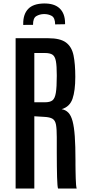

<svg xmlns="http://www.w3.org/2000/svg" viewBox="-20 -1078 504 1098"><path d="M69.3 0V-859.4H256.8Q324.7 -859.4 357.7 -834.7Q390.6 -810.1 400.6 -761Q410.6 -711.9 410.6 -638.2Q410.6 -559.6 394.8 -513.4Q378.9 -467.3 332.5 -453.6Q355.5 -449.7 370.8 -433.8Q386.2 -418 395 -385.3Q403.8 -352.5 407.7 -298.1Q411.6 -243.7 411.6 -161.6Q411.6 -154.3 411.6 -137.2Q411.6 -120.1 412.1 -99.1Q412.6 -78.1 413.1 -57.4Q413.6 -36.6 415 -21.2Q416.5 -5.9 418.5 0H312Q310.1 -3.9 308.6 -20.8Q307.1 -37.6 306.4 -64.5Q305.7 -91.3 305.2 -127.2Q304.7 -163.1 304.7 -205.1Q304.7 -247.1 304.7 -293.5Q304.7 -340.3 300.3 -364.7Q295.9 -389.2 280.5 -398.7Q265.1 -408.2 232.4 -409.7L176.3 -413.1V0ZM176.3 -493.2H238.3Q265.6 -493.2 279.8 -503.9Q293.9 -514.6 299.3 -546.9Q304.7 -579.1 304.7 -642.6V-648.4Q304.7 -701.2 299.6 -728.5Q294.4 -755.9 280 -765.4Q265.6 -774.9 235.8 -774.9H176.3ZM112.8 -935.5V-941.9Q112.3 -996.6 141.1 -1026.9Q169.9 -1057.1 231 -1058.1Q290 -1059.1 320.8 -1030.3Q351.6 -1001.5 352.1 -946.8V-939.5L295.4 -938.5Q294.9 -976.6 275.4 -987.3Q255.9 -998 231 -997.6Q207 -997.1 187.7 -985.8Q168.5 -974.6 168.9 -936Z"/></svg>

Font: Antonio Medium
Style: Regular
Weight: 500
Designer: Vernon Adams
Foundry: Vernon Adams
Version: Version 1.002